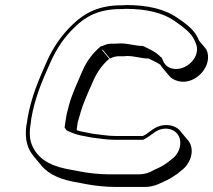

<svg xmlns="http://www.w3.org/2000/svg" viewBox="-20 -690 845 761"><path d="M569 -458C585 -450 602 -443 616 -433C618 -430 619 -427 621 -425L650 -390C659 -379 672 -372 688 -368C757 -352 827 -432 798 -494L769 -529L765 -538C749 -574 714 -598 682 -620C633 -654 565 -670 480 -670C473 -669 466 -669 460 -669C375 -669 316 -640 268 -593C226 -553 191 -504 165 -445C134 -375 104 -307 89 -220C88 -209 86 -199 84 -190C78 -135 89 -100 114 -70L143 -35C175 4 226 24 292 34L317 39C353 46 398 51 439 51H556C573 51 590 47 607 40L627 31C650 21 662 13 684 -2L696 -12C735 -39 753 -92 729 -129L700 -164C680 -196 627 -207 584 -176L570 -166C560 -158 557 -156 546 -151H437C408 -151 374 -157 347 -160L322 -165C308 -167 296 -170 284 -174C284 -179 285 -185 286 -190L288 -205C291 -214 294 -225 297 -236C309 -281 330 -325 348 -366C364 -404 386 -434 413 -457L384 -492C385 -492 386 -492 387 -493L416 -458C422 -461 427 -463 434 -465L447 -467H460C467 -467 475 -467 484 -468C515 -468 539 -458 569 -458ZM257 -185H256C255 -187 253 -189 252 -190ZM620 -463H618C598 -485 571 -496 546 -508H543C517 -508 488 -518 457 -518C448 -517 440 -517 433 -517H419L405 -515C397 -513 389 -509 384 -507H380C348 -480 323 -448 305 -405C288 -364 266 -320 253 -272C250 -260 248 -251 245 -241L242 -225C239 -208 238 -196 236 -184C239 -181 241 -178 243 -174C266 -162 289 -154 317 -150L342 -145C369 -142 402 -136 434 -136H547C560 -142 567 -147 578 -155L592 -165C626 -190 669 -182 686 -155C705 -125 691 -79 659 -58L647 -48C625 -32 616 -28 594 -18L574 -8C560 -2 545 1 530 1H413C373 1 329 -4 294 -11L268 -16C192 -28 141 -52 114 -100C100 -125 95 -149 100 -190C102 -200 103 -210 104 -220C119 -306 148 -371 179 -441C204 -497 235 -544 277 -583C320 -626 374 -654 457 -654C463 -654 472 -654 478 -655C561 -655 626 -639 672 -607C704 -584 737 -562 751 -530L755 -521C781 -466 717 -406 664 -418C642 -423 631 -436 624 -454V-455C622 -457 621 -460 620 -463Z"/></svg>

Font: Blanket
Style: PosterObl
Weight: 900
Foundry: Cannot Into Space Fonts
Version: Version 0.9